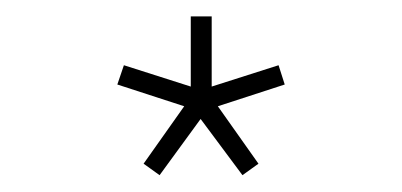

<svg xmlns="http://www.w3.org/2000/svg" viewBox="-20 -880 490 234"><path d="M174.5 -666.5 224.5 -735 275.5 -666.5 295 -680.5 245.5 -750.5 327 -777 319.5 -800.5 238 -774.5V-860H212.5V-774.5L131 -800.5L123 -777L204.5 -750.5L155 -680.5Z"/></svg>

Font: Spartan Light
Style: Regular
Weight: 300
Designer: Matt Bailey, Mirko Velimirovic
Foundry: Matt Bailey
Version: Version 1.003; ttfautohint (v1.8.3)